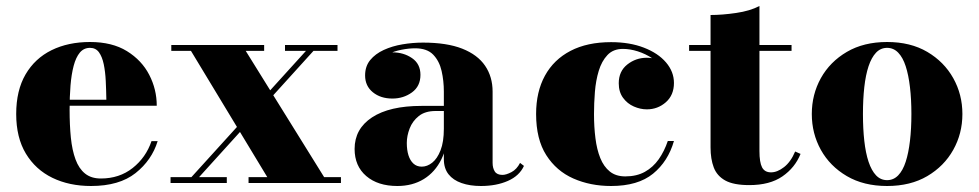

<svg xmlns="http://www.w3.org/2000/svg" viewBox="-20 -610 3262 640"><path d="M283.5 10Q211 10 154.8 -17.2Q98.5 -44.5 66.2 -98Q34 -151.5 34 -230Q34 -308.5 65.2 -362Q96.5 -415.5 152 -442.8Q207.5 -470 280 -470Q354 -470 403.2 -439.5Q452.5 -409 477.5 -360.5Q502.5 -312 502.5 -257.5H100.5V-277.5H334.5Q334 -309.5 332.5 -340.2Q331 -371 325.8 -396Q320.5 -421 309.8 -435.8Q299 -450.5 280 -450.5Q259.5 -450.5 246.2 -434.8Q233 -419 225.5 -390.5Q218 -362 215 -324.8Q212 -287.5 212 -244.5Q212 -193.5 216.2 -151.2Q220.5 -109 231.8 -78.5Q243 -48 263.5 -31.5Q284 -15 316 -15Q378 -15 422.2 -50Q466.5 -85 485 -139.5H505.5Q486 -76 431.8 -33Q377.5 10 283.5 10Z M808.5 0V-19.5H871L616.5 -440.5H551V-460H860.5V-440.5H799L1060.5 -19.5H1116.5V0ZM548.5 0V-19.5H618L1000 -440.5H930V-460H1105V-440.5H1025L643.5 -19.5H736V0Z M1583 10Q1546.5 10 1518.5 0.2Q1490.5 -9.5 1475 -29.2Q1459.5 -49 1459.5 -79.5V-304.5Q1459.5 -340.5 1452 -373.5Q1444.5 -406.5 1424 -427.8Q1403.5 -449 1363.5 -449Q1343 -449 1318.5 -444.2Q1294 -439.5 1272 -429Q1250 -418.5 1235.8 -401.2Q1221.5 -384 1221.5 -358.5H1198Q1198 -392.5 1224.8 -414Q1251.5 -435.5 1288 -435.5Q1325.5 -435.5 1353.5 -416.2Q1381.5 -397 1381.5 -360.5Q1381.5 -322.5 1353.2 -302Q1325 -281.5 1288 -281.5Q1248.5 -281.5 1222.8 -302.5Q1197 -323.5 1197 -358.5Q1197 -389 1214 -409.8Q1231 -430.5 1259.2 -443.5Q1287.5 -456.5 1321.5 -462.2Q1355.5 -468 1390 -468Q1469.5 -468 1520.8 -447.8Q1572 -427.5 1597 -390.8Q1622 -354 1622 -304.5V-67Q1622 -50 1629.2 -38.5Q1636.5 -27 1655 -27Q1667 -27 1684.8 -36.2Q1702.5 -45.5 1713.5 -67L1726.5 -57Q1711.5 -24 1673 -7Q1634.5 10 1583 10ZM1304.5 10Q1239.5 10 1200.8 -23.2Q1162 -56.5 1162 -113.5Q1162 -180.5 1220.2 -218.8Q1278.5 -257 1385 -257H1506V-240H1432Q1397 -240 1376 -223.2Q1355 -206.5 1345.5 -181.8Q1336 -157 1336 -133.5Q1336 -110 1341.5 -92.5Q1347 -75 1358 -64.8Q1369 -54.5 1386 -54.5Q1404 -54.5 1420.8 -67.8Q1437.5 -81 1448.5 -109Q1459.5 -137 1459.5 -181H1472.5Q1472.5 -122.5 1451.5 -79.5Q1430.5 -36.5 1392.8 -13.2Q1355 10 1304.5 10Z M2017 10Q1948 10 1891.2 -15Q1834.5 -40 1800.8 -93Q1767 -146 1767 -230Q1767 -304 1796.5 -357.8Q1826 -411.5 1881.8 -440.5Q1937.5 -469.5 2017 -469.5Q2079 -469.5 2126.2 -451.2Q2173.5 -433 2200 -402Q2226.5 -371 2226.5 -333.5Q2226.5 -293 2199.5 -269.2Q2172.5 -245.5 2136 -245.5Q2114.5 -245.5 2092.8 -255Q2071 -264.5 2056.8 -284Q2042.5 -303.5 2042.5 -332.5Q2042.5 -372.5 2071 -395Q2099.5 -417.5 2136 -417.5Q2171 -417.5 2198.2 -395.5Q2225.5 -373.5 2225.5 -333.5H2206.5Q2206.5 -358.5 2192.2 -379.2Q2178 -400 2155 -415.2Q2132 -430.5 2106 -438.8Q2080 -447 2056.5 -447Q2024 -447 2004.8 -426.5Q1985.5 -406 1975.8 -373.8Q1966 -341.5 1963 -303.5Q1960 -265.5 1960 -230Q1960 -187 1964.8 -149.2Q1969.5 -111.5 1981 -83Q1992.5 -54.5 2012.8 -38.2Q2033 -22 2064.5 -22Q2102 -22 2129.5 -37.2Q2157 -52.5 2175.8 -79.2Q2194.5 -106 2206 -140H2226.5Q2207 -72 2156.8 -31Q2106.5 10 2017 10Z M2477.5 7Q2425.5 7 2397.8 -8.2Q2370 -23.5 2359.2 -51.8Q2348.5 -80 2348.5 -118.5V-560Q2387.5 -560 2433.8 -566.8Q2480 -573.5 2511.5 -590V-106.5Q2511.5 -69 2520.2 -52.2Q2529 -35.5 2550 -35.5Q2571 -35.5 2593.5 -53Q2616 -70.5 2630.5 -105L2648.5 -97Q2630 -51 2588 -22Q2546 7 2477.5 7ZM2277 -440.5V-460H2618.5V-440.5Z M2937 10Q2859 10 2802.8 -23Q2746.5 -56 2716.2 -110.5Q2686 -165 2686 -230Q2686 -295 2716.2 -349.5Q2746.5 -404 2802.8 -437Q2859 -470 2937 -470Q3015 -470 3071 -437Q3127 -404 3157.5 -349.5Q3188 -295 3188 -230Q3188 -165 3157.5 -110.5Q3127 -56 3071 -23Q3015 10 2937 10ZM2937 -9.5Q2958.5 -9.5 2974 -25.5Q2989.5 -41.5 2999 -70.8Q3008.5 -100 3013.2 -140.5Q3018 -181 3018 -230Q3018 -279 3013.2 -319.5Q3008.5 -360 2999 -389.2Q2989.5 -418.5 2974 -434.5Q2958.5 -450.5 2937 -450.5Q2915.5 -450.5 2900.2 -434.5Q2885 -418.5 2875.2 -389.2Q2865.5 -360 2861 -319.5Q2856.5 -279 2856.5 -230Q2856.5 -181 2861 -140.5Q2865.5 -100 2875.2 -70.8Q2885 -41.5 2900.2 -25.5Q2915.5 -9.5 2937 -9.5Z"/></svg>

Font: Bodoni Moda 11pt ExtraBold
Style: Regular
Weight: 800
Designer: Owen Earl
Foundry: indestructible type
Version: Version 2.004